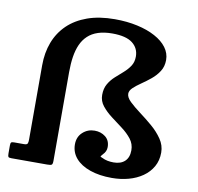

<svg xmlns="http://www.w3.org/2000/svg" viewBox="-86 -874 1001 973"><g transform="rotate(10 414.5 -387.5)"><path d="M776 -160Q776 -197 754.1 -229Q732.3 -261 700 -288.5Q667.8 -316 635.5 -340Q603.3 -364 581.4 -385Q559.5 -406 559.5 -425Q559.5 -441 575.5 -456.1Q591.5 -471.3 615.4 -487.5Q639.3 -503.7 663.1 -523.2Q687 -542.7 703 -567.9Q719 -593 719 -626Q719 -661 697.4 -690Q675.8 -719 636.5 -740.2Q597.3 -761.5 544.1 -773.2Q491 -785 428 -785Q348 -785 287.6 -763.5Q227.3 -742 186.6 -702.8Q146 -663.5 125.5 -609.8Q105 -556 105 -491V-108Q105 -94 101.7 -87.8Q98.5 -81.5 83.5 -81.5H32.8Q21.2 -81.5 17.9 -78Q14.5 -74.5 14.5 -62.3V-21.5Q14.5 -8.3 17.3 -4.1Q20 0 33 0H217.3Q234.3 0 239.9 -3.4Q245.5 -6.8 245.5 -24V-481Q245.5 -523.5 251 -559.5Q256.5 -595.5 269 -623.5Q281.5 -651.5 302.5 -671.2Q323.5 -691 354.6 -701.2Q385.8 -711.5 428 -711.5Q498.5 -711.5 531.8 -685.6Q565 -659.7 565 -616.5Q565 -588.5 551.5 -567.9Q538 -547.3 517.9 -529.8Q497.8 -512.3 477.6 -494.1Q457.5 -476 444 -452.5Q430.5 -429 430.5 -396Q430.5 -364.5 450.3 -339.8Q470 -315 498.9 -293.1Q527.8 -271.3 556.6 -249.6Q585.5 -228 605.3 -202.8Q625 -177.5 625 -145Q625 -108.3 604.3 -88.6Q583.5 -69 546.5 -69Q530.5 -69 515.5 -71.9Q500.5 -74.8 487.5 -81.5Q475 -85.3 477.1 -89Q479.3 -92.8 487.3 -101.3Q494.8 -108.5 499.4 -118.4Q504 -128.3 504 -140Q504 -174.5 480.6 -192.8Q457.3 -211 425 -211Q389.5 -211 363.8 -187.5Q338 -164 338 -125.5Q338 -84.5 364.4 -54Q390.8 -23.5 438.8 -6.8Q486.8 10 551 10Q596.5 10 637 -1Q677.5 -12 708.8 -33.8Q740 -55.5 758 -87.2Q776 -119 776 -160Z"/></g></svg>

Font: Besley
Style: Regular
Weight: 400
Designer: Owen Earl
Foundry: indestructible type*
Version: Version 4.000